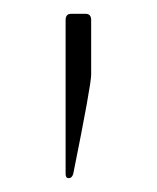

<svg xmlns="http://www.w3.org/2000/svg" viewBox="-20 -157 227 278"><path d="M112 -128V-49Q112 -34 86 95Q84 101 79.5 101Q75 101 75 95V-128Q75 -137 83 -137H104Q112 -137 112 -128Z"/></svg>

Font: Rajdhani Light
Style: Regular
Weight: 300
Designer: Satya Rajpurohit, Jyotish Sonowal
Foundry: Indian Type Foundry
Version: Version 1.201;PS 1.0;hotconv 1.0.78;makeotf.lib2.5.61930; tt